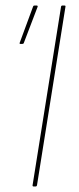

<svg xmlns="http://www.w3.org/2000/svg" viewBox="-20 -675 287 695"><path d="M102 0Q97 0 98 -5L201 -651Q202 -655 206 -655H213Q218 -655 217 -651L114 -5Q113 0 109 0ZM54 -516Q49 -516 52 -522L100 -652Q101 -654 102 -654.5Q103 -655 105 -655H113Q115 -655 116 -653.5Q117 -652 116 -650L66 -519Q65 -517 63.5 -516.5Q62 -516 60 -516Z"/></svg>

Font: Sofia Sans Hairline
Style: Italic
Weight: 1
Italic angle: -9°
Designer: Botio Nikoltchev, Ani Petrova
Foundry: lettersoup
Version: Version 4.102